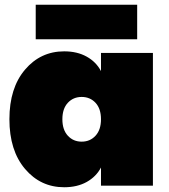

<svg xmlns="http://www.w3.org/2000/svg" viewBox="-20 -789 720 816"><path d="M252.9 -570.8Q308.1 -570.8 348.4 -548.3Q388.7 -525.9 409.2 -486.8V-564H629.9V0H409.2V-77.1Q388.7 -38.1 348.4 -15.6Q308.1 6.8 252.9 6.8Q152.3 6.8 86.2 -71.3Q20 -149.4 20 -282.2Q20 -415 86.2 -492.9Q152.3 -570.8 252.9 -570.8ZM386 -212.2Q409.2 -237.3 409.2 -282.2Q409.2 -327.1 386 -352.1Q362.8 -377 327.1 -377Q291.5 -377 268.3 -352.1Q245.1 -327.1 245.1 -282.2Q245.1 -237.3 268.3 -212.2Q291.5 -187 327.1 -187Q362.8 -187 386 -212.2ZM131.8 -622.1V-769H563V-622.1Z"/></svg>

Font: SVN-Poppins Black
Style: Regular
Weight: 900
Designer: Ninad Kale (Devanagari), Jonny Pinhorn (Latin)
Foundry: Indian Type Foundry
Version: Version 3.002 2017